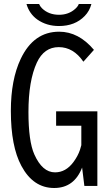

<svg xmlns="http://www.w3.org/2000/svg" viewBox="-20 -899 540 959"><path d="M373.5 -878.9H436.5Q427.2 -843.8 403.3 -819.3Q355 -769 274.4 -769Q212.9 -769 166.5 -801.3Q126.5 -830.1 112.3 -878.9H175.3Q180.2 -867.2 189.5 -857.9Q222.7 -825.2 274.9 -825.2Q323.2 -825.2 356 -855Q369.1 -866.7 373.5 -878.9ZM466.3 29.8H401.4L390.1 -62Q350.6 40 250.5 40Q146 40 86.9 -70.3Q34.2 -168 34.2 -345.2Q34.2 -501 83.5 -605Q147.9 -740.7 275.4 -740.7Q373 -740.7 449.2 -649.9L396.5 -590.8Q346.7 -663.6 273.4 -663.6Q200.2 -663.6 164.1 -586.4Q122.1 -495.6 122.1 -339.4Q122.1 -193.8 151.4 -127.9Q191.4 -38.1 254.9 -38.1Q308.6 -38.1 346.7 -89.4Q368.7 -118.7 379.4 -150.4Q386.2 -172.4 386.2 -173.8V-271H260.3V-342.8H466.3Z"/></svg>

Font: BIZ UDGothic
Style: Regular
Weight: 400
Monospace: yes
Designer: TypeBank Co., Ltd.
Foundry: Morisawa Inc.
Version: Version 1.05